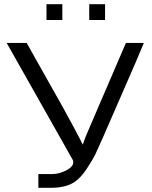

<svg xmlns="http://www.w3.org/2000/svg" viewBox="-20 -901 727 921"><path d="M203 -805V-881H279V-805ZM408 -805V-881H484V-805ZM12 -695H108L284 -382L333 -292Q370 -223 377 -207Q379 -212 383 -224Q387 -236 389 -241L442 -365L584 -695H670Q660 -670 630 -600L474 -242Q449 -185 437 -160Q425 -135 396.5 -92Q368 -49 339 -29Q297 0 222 0H164V-66H230Q267 -66 303.5 -87Q340 -108 329 -134Q297 -191 12 -695Z"/></svg>

Font: Coval
Style: Light
Weight: 300
Foundry: Context Ltd
Version: Version 001.000